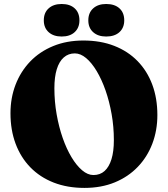

<svg xmlns="http://www.w3.org/2000/svg" viewBox="-20 -922 842 962"><path d="M398 -719Q484 -719 552.5 -692.2Q621 -665.5 669.2 -616Q717.5 -566.5 743 -498Q768.5 -429.5 768.5 -345.5Q768.5 -268.5 743.2 -202Q718 -135.5 670.2 -85.8Q622.5 -36 555 -8.2Q487.5 19.5 403 19.5Q317.5 19.5 249 -7.2Q180.5 -34 132.2 -83.5Q84 -133 58.2 -201.8Q32.5 -270.5 32.5 -354.5Q32.5 -431.5 58 -497.8Q83.5 -564 131.2 -613.8Q179 -663.5 246.5 -691.2Q314 -719 398 -719ZM550.5 -220Q550.5 -287 539.2 -350.5Q528 -414 508.8 -469Q489.5 -524 464.5 -565.8Q439.5 -607.5 411.5 -631Q383.5 -654.5 355 -654.5Q322.5 -654.5 299.5 -634.2Q276.5 -614 264.5 -575.2Q252.5 -536.5 252.5 -480Q252.5 -413 263.8 -349.2Q275 -285.5 294.2 -230.5Q313.5 -175.5 338.5 -134Q363.5 -92.5 391.5 -68.8Q419.5 -45 448 -45Q481.5 -45 504 -65.2Q526.5 -85.5 538.5 -124.2Q550.5 -163 550.5 -220ZM289 -739Q248 -739 223.8 -760.8Q199.5 -782.5 199.5 -820Q199.5 -858.5 223.8 -880.2Q248 -902 289 -902Q330.5 -902 354.2 -880.2Q378 -858.5 378 -820Q378 -783 354.2 -761Q330.5 -739 289 -739ZM512 -739Q471 -739 446.8 -760.8Q422.5 -782.5 422.5 -820Q422.5 -858 446.8 -880Q471 -902 512 -902Q554.5 -902 578.5 -880.2Q602.5 -858.5 602.5 -820Q602.5 -783 578.5 -761Q554.5 -739 512 -739Z"/></svg>

Font: Fraunces ExtraBold
Style: Regular
Weight: 800
Version: Version 1.000;[b76b70a41]